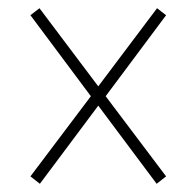

<svg xmlns="http://www.w3.org/2000/svg" viewBox="-20 -597 465 467"><path d="M77 -150 219 -340 361 -150 384 -168 237 -363 384 -560 362 -577 219 -387 76 -577 54 -560 201 -363 54 -168Z"/></svg>

Font: Noto Serif Hebrew ExtraCondensed Thin
Style: Regular
Weight: 100
Width: 2
Designer: Monotype Design Team
Foundry: Monotype Imaging Inc.
Version: Version 2.004